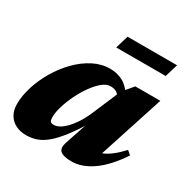

<svg xmlns="http://www.w3.org/2000/svg" viewBox="-149 -762 891 910"><g transform="rotate(30 296.5 -307.5)"><path d="M292 -48 347.5 -213 360.5 -212.5Q318.5 -140.5 284.2 -95.5Q250 -50.5 221 -26.5Q192 -2.5 165 6.2Q138 15 110 15Q78 15 53 2.5Q28 -10 13.8 -34Q-0.5 -58 -0.5 -92Q-0.5 -138 15.5 -188.5Q31.5 -239 59.8 -286.8Q88 -334.5 126 -373.2Q164 -412 208.2 -434.8Q252.5 -457.5 299.5 -457.5Q338 -457.5 369 -441.2Q400 -425 426.5 -384L400 -347Q394.5 -363.5 380.5 -375Q366.5 -386.5 342.5 -386.5Q320.5 -386.5 297.5 -367.5Q274.5 -348.5 252.8 -318Q231 -287.5 213.8 -251.8Q196.5 -216 186.2 -181.8Q176 -147.5 176 -122Q176 -105.5 180.8 -99.2Q185.5 -93 200 -93Q213 -93 228.5 -101Q244 -109 260.8 -125.5Q277.5 -142 294.2 -166.5Q311 -191 326 -223.5L396 -388L443.5 -444.5H580.5L448.5 -38.5L424 -81Q447.5 -83.5 469.2 -92.5Q491 -101.5 514.2 -119.5Q537.5 -137.5 564.5 -166.5L585.5 -148.5Q530.5 -65.5 472.8 -25.2Q415 15 359.5 15Q313.5 15 297.2 0.2Q281 -14.5 292 -48ZM273 -559 294 -630H565L543.5 -559Z"/></g></svg>

Font: Newsreader 24pt ExtraBold
Style: Italic
Weight: 800
Italic angle: -17°
Designer: Hugues Gentile
Foundry: Production Type
Version: Version 1.003